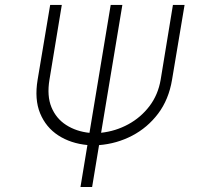

<svg xmlns="http://www.w3.org/2000/svg" viewBox="-20 -747 786 767"><path d="M670.8 -727.3H717.3L667.3 -428.6Q654.1 -349.4 611.7 -293.1Q569.2 -236.9 507.8 -204.9Q446.4 -172.9 375.7 -167.3L348 0H301.5L329.2 -167.6Q262.4 -174 212.9 -206.1Q163.4 -238.3 140.3 -294.2Q117.2 -350.1 130.3 -428.6L180.4 -727.3H226.9L177.6 -428.6Q166.9 -364 185.5 -318.7Q204.2 -273.4 244.3 -247.7Q284.4 -221.9 337.4 -216.3L422.2 -727.3H468.8L383.9 -216.6Q442.1 -223 492.4 -250.4Q542.6 -277.7 577.1 -323Q611.5 -368.3 621.8 -428.6ZM353.7 -165.8Q349.8 -165.8 345.9 -165.8H361.5Q357.6 -165.8 353.7 -165.8Z"/></svg>

Font: Inter UI Extra Light
Style: Italic
Weight: 200
Italic angle: -9.39999°
Designer: Rasmus Andersson
Foundry: rsms
Version: 3.2;8d6f07862